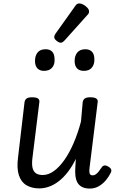

<svg xmlns="http://www.w3.org/2000/svg" viewBox="-20 -1082 686 1119"><path d="M209 16Q165 16 134 -2.5Q103 -21 90 -61Q77 -101 85 -163L123 -487Q126 -502 136 -508.5Q146 -515 167 -515Q192 -515 202 -507.5Q212 -500 209 -484L169 -161Q165 -129 169 -107Q173 -85 187.5 -73.5Q202 -62 229 -62Q262 -62 294 -85Q326 -108 355.5 -150Q385 -192 409.5 -249Q434 -306 452 -374L462 -487Q465 -502 475 -508.5Q485 -515 506 -515Q531 -515 541.5 -507.5Q552 -500 549 -484L502 -105Q500 -89 501 -79Q502 -69 506.5 -64.5Q511 -60 520 -60Q529 -60 537.5 -65.5Q546 -71 554.5 -81.5Q563 -92 573 -107Q579 -116 588.5 -117.5Q598 -119 611 -111Q624 -104 627.5 -95Q631 -86 626 -76Q615 -53 597 -31.5Q579 -10 555.5 3.5Q532 17 504 17Q475 17 457 7Q439 -3 430.5 -19.5Q422 -36 419.5 -58.5Q417 -81 419 -106L422 -156Q400 -111 374.5 -78.5Q349 -46 321.5 -25Q294 -4 265.5 6Q237 16 209 16ZM236 -669Q212 -669 198 -683.5Q184 -698 184 -727Q184 -757 199 -776Q214 -795 246 -795Q271 -795 284.5 -780.5Q298 -766 298 -736Q300 -707 284 -688Q268 -669 236 -669ZM469 -669Q443 -669 429 -683.5Q415 -698 415 -727Q415 -757 430.5 -776Q446 -795 478 -795Q502 -795 516 -780.5Q530 -766 530 -736Q531 -707 515.5 -688Q500 -669 469 -669ZM334 -833Q324 -833 310 -844Q296 -855 296 -866Q296 -870 297.5 -874.5Q299 -879 303 -885L417 -1045Q423 -1055 429 -1058.5Q435 -1062 443 -1062Q453 -1062 466.5 -1054.5Q480 -1047 489.5 -1036.5Q499 -1026 499 -1016Q499 -1008 496.5 -1003.5Q494 -999 487 -992L357 -847Q344 -833 334 -833Z"/></svg>

Font: Playwrite GB S
Style: Italic
Weight: 400
Italic angle: -7°
Designer: Veronika Burian, José Scaglione
Foundry: TypeTogether
Version: Version 1.000